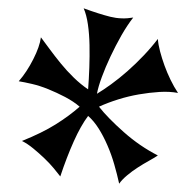

<svg xmlns="http://www.w3.org/2000/svg" viewBox="-20 -773 461 465"><path d="M214.8 -545.9Q229.5 -554.7 249 -568.8Q268.6 -583 288.6 -600.6Q308.6 -618.2 327.6 -638.2Q346.7 -658.2 362.3 -678.7Q363.3 -665 367.7 -648.4Q372.1 -631.8 378.4 -614.3Q384.8 -596.7 393.1 -579.6Q401.4 -562.5 411.1 -547.9Q390.6 -551.8 366.2 -550.3Q341.8 -548.8 316.4 -544.4Q291 -540 266.1 -532.2Q241.2 -524.4 219.7 -514.6Q241.2 -487.3 279.8 -453.1Q318.4 -418.9 362.3 -396.5Q353.5 -390.6 340.3 -383.3Q327.1 -376 313.5 -367.2Q299.8 -358.4 287.6 -348.1Q275.4 -337.9 268.6 -328.1Q263.7 -350.6 256.8 -374.5Q250 -398.4 240.2 -420.9Q230.5 -443.4 218.8 -461.9Q207 -480.5 193.4 -492.2Q175.8 -468.8 158.7 -430.7Q141.6 -392.6 126 -345.7Q120.1 -353.5 110.4 -365.2Q100.6 -377 87.9 -389.2Q75.2 -401.4 61 -413.1Q46.9 -424.8 33.2 -431.6Q82 -451.2 114.7 -471.7Q147.5 -492.2 172.9 -514.6Q158.2 -527.3 137.7 -538.1Q117.2 -548.8 96.7 -557.1Q76.2 -565.4 57.1 -569.8Q38.1 -574.2 25.4 -576.2Q44.9 -598.6 60.5 -629.4Q76.2 -660.2 79.1 -682.6Q87.9 -670.9 100.1 -654.3Q112.3 -637.7 127 -619.6Q141.6 -601.6 158.7 -585Q175.8 -568.4 193.4 -556.6Q195.3 -581.1 196.3 -608.9Q197.3 -636.7 196.8 -663.6Q196.3 -690.4 192.9 -713.9Q189.5 -737.3 182.6 -752.9Q219.7 -739.3 247.1 -732.4Q274.4 -725.6 302.7 -730.5Q288.1 -711.9 273.9 -687Q259.8 -662.1 247.6 -636.2Q235.4 -610.4 226.6 -586.4Q217.8 -562.5 214.8 -545.9Z"/></svg>

Font: Mystery Quest
Style: Regular
Weight: 400
Designer: Squid
Foundry: Font Diner, Inc DBA Sideshow
Version: Version 1.000